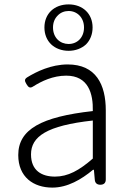

<svg xmlns="http://www.w3.org/2000/svg" viewBox="-20 -840 587 873"><path d="M461 -253V-338C461 -456 416 -547 288 -547C212 -547 145 -514 103 -488C90 -479 92 -472 100 -458C109 -443 116 -437 131 -447C169 -471 221 -496 281 -496C382 -496 404 -414 402 -335C168 -309 63 -252 63 -135C63 -35 132 13 218 13C287 13 350 -24 403 -68H407L411 -23C412 -8 421 0 436 0C452 0 461 -8 461 -24V-169ZM402 -248V-205V-119C340 -65 289 -37 230 -37C170 -37 121 -64 121 -138C121 -219 192 -269 402 -292ZM371 -638C390 -657 401 -684 401 -715C401 -778 356 -820 292 -820C227 -820 182 -778 182 -715C182 -684 193 -657 213 -638C232 -620 260 -609 292 -609C324 -609 351 -620 371 -638ZM242 -769C255 -783 273 -790 292 -790C331 -790 362 -760 362 -715C362 -669 331 -640 292 -640C273 -640 255 -647 242 -660C229 -673 221 -692 221 -715C221 -738 229 -756 242 -769Z"/></svg>

Font: GenSenRounded2 TW L
Style: Regular
Weight: 300
Version: Version 2.100;PS 2.1;hotconv 16.6.51;makeotf.lib2.5.65220 DE